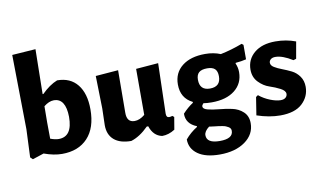

<svg xmlns="http://www.w3.org/2000/svg" viewBox="-86 -888 2128 1270"><g transform="rotate(-10 977.5 -253.0)"><path d="M320 -474Q408 -474 456 -414Q504 -354 504 -247Q504 -123 441.5 -56Q379 11 269 11Q214 11 148 -13L72 12L56 -3L64 -191L57 -691L215 -702L210 -401H215Q267 -453 320 -474ZM207 -211 208 -102Q240 -90 264 -90Q356 -90 356 -223Q354 -348 275 -348Q243 -348 208 -320Z M734 6Q659 6 619 -28.5Q579 -63 579 -127L582 -239L577 -458L729 -470L727 -185Q726 -120 779 -120Q813 -120 848 -149V-458L998 -470L989 -132Q989 -106 1008 -106Q1017 -106 1030 -110L1041 -101L1027 -18Q985 9 941 9Q883 -3 861 -70H851Q793 -12 734 6Z M1314 -476Q1371 -476 1417 -457Q1490 -472 1564 -500L1575 -491V-394Q1543 -386 1504 -383L1502 -379Q1515 -350 1515 -319Q1515 -243 1458 -198Q1401 -153 1303 -153Q1270 -153 1247 -157Q1236 -146 1236 -137Q1236 -120 1266.5 -112Q1297 -104 1340.5 -100Q1384 -96 1427.5 -87Q1471 -78 1501.5 -49.5Q1532 -21 1532 27Q1532 102 1466.5 149Q1401 196 1296 196Q1201 196 1149 159Q1097 122 1097 60Q1131 19 1178 -10V-15Q1107 -43 1108 -111Q1143 -149 1179 -172V-178Q1102 -216 1102 -308Q1102 -386 1159 -431Q1216 -476 1314 -476ZM1311 -380Q1273 -380 1255.5 -364.5Q1238 -349 1238 -316Q1238 -245 1307 -245Q1379 -245 1379 -315Q1379 -349 1362.5 -364.5Q1346 -380 1311 -380ZM1223 54Q1223 108 1311 108Q1400 108 1400 55Q1400 46 1396 39.5Q1392 33 1383.5 28Q1375 23 1366.5 19.5Q1358 16 1343 13.5Q1328 11 1317.5 9.5Q1307 8 1287.5 6Q1268 4 1257 2Q1223 28 1223 54Z M1786 -477Q1858 -477 1922 -453L1902 -340L1883 -334Q1816 -376 1768 -376Q1748 -376 1737 -366.5Q1726 -357 1726 -344Q1726 -326 1747 -313Q1768 -300 1798.5 -288.5Q1829 -277 1859.5 -262Q1890 -247 1911 -217.5Q1932 -188 1932 -147Q1932 -81 1882.5 -35Q1833 11 1735 11Q1661 11 1578 -17L1597 -137L1611 -147Q1644 -120 1684.5 -104Q1725 -88 1754 -88Q1776 -88 1787.5 -98Q1799 -108 1799 -123Q1799 -144 1766.5 -161Q1734 -178 1695.5 -190.5Q1657 -203 1624.5 -236.5Q1592 -270 1592 -321Q1592 -390 1644 -433.5Q1696 -477 1786 -477Z"/></g></svg>

Font: Alegreya Sans SC ExtraBold
Style: Regular
Weight: 800
Designer: Juan Pablo del Peral
Foundry: Huerta Tipografica
Version: Version 2.007